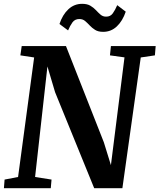

<svg xmlns="http://www.w3.org/2000/svg" viewBox="-22 -984 834 1004"><path d="M-1.5 0 2 -45 72.5 -58.5 156.5 -683.5 84.5 -694.5 91.5 -743H323L521 -240L558 -120.5L629 -684L553 -694.5L558 -743H792L788 -694.5L714 -683.5L618 0H470.5L266 -502L226 -636.5L161.5 -58.5L247.5 -45L243.5 0ZM517.5 -817.5Q491.5 -817.5 475.2 -827.8Q459 -838 446.8 -851.2Q434.5 -864.5 422.5 -874.5Q410.5 -884.5 393 -884.5Q369.5 -884.5 357 -867.2Q344.5 -850 334 -825L289 -858.5Q305 -907 335.5 -935.5Q366 -964 407.5 -964Q434 -964 450.8 -954Q467.5 -944 479.8 -930.8Q492 -917.5 504 -907.2Q516 -897 532.5 -897Q555 -896.5 567.8 -914.2Q580.5 -932 591 -957L635.5 -923Q619.5 -875 589.2 -846.2Q559 -817.5 517.5 -817.5Z"/></svg>

Font: Merriweather 24pt
Style: Bold Italic
Weight: 700
Italic angle: -7.8°
Designer: Eben Sorkin
Foundry: Eben Sorkin
Version: Version 2.101